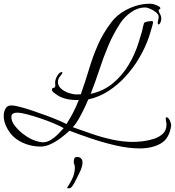

<svg xmlns="http://www.w3.org/2000/svg" viewBox="-21 -761 939 1031"><path d="M730 36Q672 36 605 21Q538 6 472.5 -16Q407 -38 352 -59Q334 -42 308 -22Q282 -2 253 12Q224 26 198 26Q141 26 91 0.5Q41 -25 15 -77Q-1 -107 -1 -140Q-1 -160 8.5 -177.5Q18 -195 40 -195Q55 -195 84.5 -187.5Q114 -180 151 -167.5Q188 -155 225 -141.5Q262 -128 291.5 -115.5Q321 -103 336 -95Q356 -126 372.5 -158Q389 -190 402 -224H386Q358 -224 329 -231.5Q300 -239 277 -257Q272 -260 265 -266Q258 -272 258 -279Q258 -287 262.5 -288Q267 -289 271.5 -291Q276 -293 276 -303Q276 -307 275.5 -311Q275 -315 275 -319Q275 -328 280 -341Q285 -354 293.5 -364Q302 -374 312 -374Q314 -374 314 -372Q314 -365 302 -351.5Q290 -338 290 -321Q290 -300 307 -285Q324 -270 347.5 -262Q371 -254 388 -254Q395 -254 401 -254Q407 -254 413 -255Q438 -326 457.5 -391Q477 -456 504 -518.5Q531 -581 578 -643Q607 -681 653 -706Q699 -731 745 -738Q763 -741 782 -741Q790 -741 797 -740Q804 -739 811 -736Q816 -735 828 -729Q840 -723 840 -716Q840 -711 835.5 -711Q831 -711 831 -705Q831 -698 838 -686.5Q845 -675 845 -659Q845 -653 841 -641.5Q837 -630 829 -630Q826 -630 826 -636Q826 -645 828.5 -653.5Q831 -662 831 -671Q831 -683 817 -694.5Q803 -706 786 -713.5Q769 -721 759 -721Q719 -721 683 -695.5Q647 -670 626 -638Q586 -577 560 -514.5Q534 -452 513 -388Q492 -324 466 -257Q535 -272 585.5 -314Q636 -356 670.5 -414Q705 -472 724 -535L742 -594Q744 -605 746.5 -615.5Q749 -626 752 -636Q754 -642 769.5 -645Q785 -648 790 -648Q792 -648 796.5 -647.5Q801 -647 801 -642Q801 -637 796 -619.5Q791 -602 785.5 -584Q780 -566 778 -560Q759 -506 728 -452.5Q697 -399 655 -352.5Q613 -306 562.5 -273Q512 -240 453 -227Q444 -205 430.5 -177Q417 -149 402 -122.5Q387 -96 370 -78Q420 -60 474 -41.5Q528 -23 584 -11Q640 1 693 1Q716 1 746 -2.5Q776 -6 805.5 -15.5Q835 -25 854 -43.5Q873 -62 873 -92Q873 -101 871 -109Q869 -117 869 -125Q869 -131 873 -131Q883 -131 890.5 -114.5Q898 -98 898 -90V-86Q888 -16 841.5 10Q795 36 730 36ZM210 3Q231 3 251.5 -9.5Q272 -22 290 -40Q308 -58 321 -73Q302 -84 269 -98Q236 -112 197.5 -125Q159 -138 125 -147Q91 -156 70 -156Q58 -156 49 -151Q40 -146 40 -132Q40 -110 58.5 -86Q77 -62 101.5 -43Q126 -24 145 -15Q174 -1 204 3ZM339 250Q339 246 349.5 230.5Q360 215 370.5 190.5Q381 166 381 137Q381 129 378 122Q375 115 375 108Q375 101 377.5 91.5Q380 82 395 82Q406 82 414 89.5Q422 97 422 111Q422 121 419.5 131Q417 141 413 151Q396 188 379.5 219Q363 250 352 250Z"/></svg>

Font: Beau Rivage
Style: Regular
Weight: 400
Designer: Robert E. Leuschke
Foundry: Robert E. Leuschke
Version: Version 1.010; ttfautohint (v1.8.3)